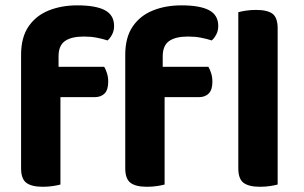

<svg xmlns="http://www.w3.org/2000/svg" viewBox="-20 -697 1145 724"><path d="M178.5 -330.7V-445.1H373Q378.3 -436.6 383.2 -421.6Q388.1 -406.6 388.1 -388.8Q388.1 -358.4 374.4 -344.5Q360.7 -330.7 337.3 -330.7ZM200.8 -484.6V-348.6H59.5V-490.1Q59.5 -555.9 87.5 -597Q115.4 -638 163.5 -657.4Q211.6 -676.8 271.4 -676.8Q341.4 -676.8 375.8 -658.4Q410.2 -640 410.2 -599Q410.2 -581.2 402.6 -566.8Q395.1 -552.5 385.6 -544.5Q366.8 -550.7 344.7 -554.9Q322.7 -559.2 296.2 -559.2Q248.8 -559.2 224.8 -542.1Q200.8 -525.1 200.8 -484.6ZM59.5 -378.1H207.9V-1.2Q198.4 1.5 180.4 4.4Q162.4 7.3 141.3 7.3Q99 7.3 79.3 -7.7Q59.5 -22.6 59.5 -62.2ZM571.3 -330.7V-445.1H765.8Q771.1 -436.6 776 -421.6Q780.9 -406.6 780.9 -388.8Q780.9 -358.4 767.2 -344.5Q753.5 -330.7 730.1 -330.7ZM593.6 -484.6V-348.6H452.3V-490.1Q452.3 -555.9 480.3 -597Q508.2 -638 556.3 -657.4Q604.4 -676.8 664.2 -676.8Q734.2 -676.8 768.6 -658.4Q803 -640 803 -599Q803 -581.2 795.4 -566.8Q787.9 -552.5 778.4 -544.5Q759.6 -550.7 737.5 -554.9Q715.5 -559.2 689 -559.2Q641.6 -559.2 617.6 -542.1Q593.6 -525.1 593.6 -484.6ZM452.3 -378.1H600.7V-1.2Q591.2 1.5 573.2 4.4Q555.2 7.3 534.1 7.3Q491.8 7.3 472.1 -7.7Q452.3 -22.6 452.3 -62.2ZM878.6 -264 1027 -261.1V-1.2Q1017.4 1.5 999.5 4.4Q981.5 7.3 960.4 7.3Q918.1 7.3 898.3 -7.7Q878.6 -22.6 878.6 -62.2ZM1027 -184.4 878.6 -187V-651Q888.2 -653.8 906.3 -656.7Q924.4 -659.6 945.2 -659.6Q988.5 -659.6 1007.8 -645Q1027 -630.4 1027 -590.1Z"/></svg>

Font: Baloo Paaji 2
Style: Regular
Weight: 400
Designer: Shuchita Grover, Noopur Datye and Ek Type
Foundry: Ek Type
Version: Version 1.700